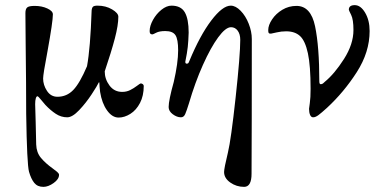

<svg xmlns="http://www.w3.org/2000/svg" viewBox="-20 -443 1491 748"><path d="M93 226Q85 197 82 0Q82 -108 80 -270Q79 -323 79 -392Q79 -408 86 -414Q93 -420 115 -420Q143 -420 164.5 -410Q186 -400 186 -387Q186 -359 165 -243Q148 -154 148 -137Q148 -112 163 -89Q178 -66 204 -66Q240 -66 265.5 -92.5Q291 -119 319 -185Q332 -255 337 -402Q338 -413 342.5 -417Q347 -421 360 -421Q392 -421 416.5 -406.5Q441 -392 441 -378Q441 -345 427.5 -293.5Q414 -242 388 -165Q388 -135 406.5 -110Q425 -85 456 -85Q473 -85 487 -92Q501 -99 513.5 -108.5Q526 -118 528 -118Q533 -118 536.5 -115Q540 -112 540 -108Q540 -70 525.5 -42Q511 -14 488 0.5Q465 15 442 15Q417 15 397 -13Q377 -41 370 -85Q369 -93 368 -104.5Q367 -116 367 -122H365Q359 -109 337 -75.5Q315 -42 288.5 -14Q262 14 242 14Q218 14 197.5 0.5Q177 -13 157 -34Q142 -51 141 -53Q129 -68 126 -68Q122 -68 119.5 -60Q117 -52 117 -37L119 33L121 120Q122 151 139.5 172Q157 193 185 213Q195 220 202.5 226.5Q210 233 210 238Q210 255 189 270Q168 285 149 285Q126 285 113.5 269.5Q101 254 93 226Z M853 227Q853 213 868 151Q880 102 898 -63.5Q916 -229 916 -288Q916 -310 906 -323.5Q896 -337 880 -337Q859 -337 830 -297.5Q801 -258 770.5 -190Q740 -122 716 -40Q707 -11 701.5 1.5Q696 14 685 14Q669 14 653 2Q637 -10 637 -26Q637 -52 657 -124Q674 -198 674 -247Q674 -290 663.5 -306Q653 -322 624 -322Q601 -322 588.5 -315.5Q576 -309 574 -309Q568 -309 565.5 -312Q563 -315 563 -322Q563 -342 576 -365.5Q589 -389 609 -405Q629 -421 648 -421Q685 -421 700 -395Q715 -369 715 -316Q714 -283 711.5 -260Q709 -237 702 -203V-201Q702 -198 703.5 -196.5Q705 -195 707 -195Q711 -195 713 -196.5Q715 -198 718 -206Q759 -305 803 -363Q847 -421 879 -421Q898 -421 917.5 -401Q937 -381 949 -350.5Q961 -320 961 -291Q961 62 960 234Q960 285 931 285Q901 285 877 268Q853 251 853 227Z M1184 -19Q1184 -21 1187 -41.5Q1190 -62 1190 -97Q1190 -187 1179.5 -235.5Q1169 -284 1149 -302.5Q1129 -321 1095 -321Q1076 -321 1059 -317Q1042 -313 1036 -312H1033Q1028 -312 1026.5 -315Q1025 -318 1025 -326Q1025 -345 1040 -367.5Q1055 -390 1080 -405Q1105 -420 1135 -420Q1191 -420 1207.5 -340.5Q1224 -261 1224 -127Q1224 -115 1229 -115Q1233 -115 1236 -116.5Q1239 -118 1245 -124Q1283 -155 1320 -213Q1357 -271 1357 -326Q1357 -367 1348 -385Q1339 -403 1339 -405Q1339 -423 1362 -423Q1385 -423 1402.5 -393.5Q1420 -364 1420 -322Q1420 -240 1370 -162Q1320 -84 1254 -23Q1232 -3 1220.5 5.5Q1209 14 1200 14Q1192 14 1188 4.5Q1184 -5 1184 -19Z"/></svg>

Font: EB Garamond Medium
Style: Regular
Weight: 500
Designer: Georg Duffner and Octavio Pardo
Foundry: Georg Duffner
Version: Version 1.000